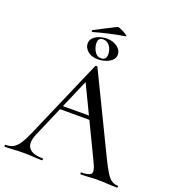

<svg xmlns="http://www.w3.org/2000/svg" viewBox="-162 -1017 1029 1137"><g transform="rotate(20 352.0 -448.0)"><path d="M215 -321 230 -344H436L443 -321ZM704 -12Q709 -12 709 -6Q709 0 704 0Q675 0 644.5 -2Q614 -4 585 -4Q553 -4 529.5 -2Q506 0 477 0Q473 0 473 -6Q473 -12 477 -12Q526 -12 537 -27.5Q548 -43 526 -89L311 -536L343 -584L148 -132Q122 -71 145 -41.5Q168 -12 231 -12Q236 -12 236 -6Q236 0 231 0Q201 0 176 -2Q151 -4 113 -4Q76 -4 53.5 -2Q31 0 -1 0Q-5 0 -5 -6Q-5 -12 -1 -12Q26 -12 46 -22.5Q66 -33 84.5 -61Q103 -89 125 -141L338 -632Q339 -635 345 -635.5Q351 -636 352 -632L592 -137Q616 -88 633.5 -60.5Q651 -33 668 -22.5Q685 -12 704 -12ZM338 -675Q297 -675 273.5 -696Q250 -717 250 -743Q250 -765 265 -779.5Q280 -794 303 -801.5Q326 -809 348 -809Q387 -809 414 -789Q441 -769 441 -741Q441 -720 426 -705.5Q411 -691 387.5 -683Q364 -675 338 -675ZM354 -687Q387 -687 387 -723Q387 -753 371 -775Q355 -797 329 -797Q298 -797 298 -763Q298 -737 312.5 -712Q327 -687 354 -687ZM254 -816Q250 -815 248 -820Q246 -825 249 -826Q288 -846 318 -862Q348 -878 383 -895Q387 -897 399.5 -892.5Q412 -888 425.5 -880.5Q439 -873 447 -866.5Q455 -860 449 -860Q391 -850 345 -839.5Q299 -829 254 -816Z"/></g></svg>

Font: Cormorant Medium
Style: Regular
Weight: 500
Designer: Christian Thalmann (Catharsis Fonts)
Foundry: Catharsis Fonts
Version: Version 4.000